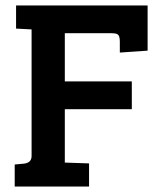

<svg xmlns="http://www.w3.org/2000/svg" viewBox="-20 -685 583 705"><path d="M34 0V-81L67 -84Q96 -87 96 -112V-577L39 -580V-665H522V-499L420 -492V-532Q420 -549 415 -556Q410 -563 391 -563H218V-386H464V-284H218V-88L307 -85V0Z"/></svg>

Font: Bree Serif
Style: Regular
Weight: 400
Designer: Veronika Burian, Jos Scaglione
Foundry: TypeTogether
Version: Version 1.002